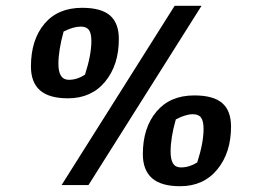

<svg xmlns="http://www.w3.org/2000/svg" viewBox="-20 -631 883 664"><path d="M193 9 584 -611H677L286 9ZM87 -401Q87 -493 133.5 -548.5Q180 -604 264 -604Q330 -604 360.5 -577.5Q391 -551 391 -496Q391 -406 343.5 -348.5Q296 -291 215 -291Q150 -291 118.5 -318.5Q87 -346 87 -401ZM274 -373Q296 -441 296 -489Q296 -516 287.5 -527.5Q279 -539 259 -539Q234 -539 200 -522Q182 -457 182 -410Q182 -355 218 -355Q247 -355 274 -373ZM474 -98Q474 -189 521 -245Q568 -301 652 -301Q718 -301 748.5 -274.5Q779 -248 779 -193Q779 -103 731.5 -45Q684 13 603 13Q537 13 505.5 -15Q474 -43 474 -98ZM662 -69Q684 -137 684 -185Q684 -212 675.5 -224Q667 -236 647 -236Q622 -236 588 -218Q570 -155 570 -107Q570 -79 578.5 -65.5Q587 -52 606 -52Q634 -52 662 -69Z"/></svg>

Font: Grenze
Style: Bold Italic
Weight: 700
Italic angle: -10°
Designer: Renata Polastri
Foundry: Omnibus-Type
Version: Version 1.002; ttfautohint (v1.8)